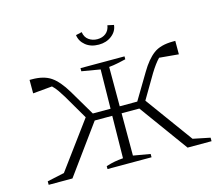

<svg xmlns="http://www.w3.org/2000/svg" viewBox="-98 -820 1112 952"><g transform="rotate(-15 458.0 -344.5)"><path d="M461 -607Q420 -607 393.5 -628.5Q367 -650 363 -682L394 -689Q398 -662 417 -648.5Q436 -635 461 -635Q487 -635 504.5 -649Q522 -663 526 -689L558 -682Q555 -650 527.5 -628.5Q500 -607 461 -607ZM162 0H40V-18L128 -37L304 -276L231 -401Q220 -419 208 -436.5Q196 -454 182 -467L83 -458V-527Q91 -527 95 -527Q156 -527 192.5 -502Q229 -477 265 -417L343 -285H434L437 -486L342 -502V-518H568V-503Q546 -498 525 -493.5Q504 -489 481 -487V-285H571L650 -417Q683 -473 719 -500Q755 -527 819 -527Q824 -527 831 -527V-458L732 -467Q710 -445 683 -401L611 -279L788 -36L876 -18V0H753L572 -249H481V-32L568 -17V0H342V-15Q367 -23 386.5 -26.5Q406 -30 430 -32L433 -249H343Z"/></g></svg>

Font: Piazzolla SC ExtraLight
Style: Regular
Weight: 200
Designer: Juan Pablo del Peral
Foundry: Huerta Tipografica
Version: Version 1.330